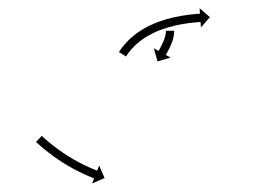

<svg xmlns="http://www.w3.org/2000/svg" viewBox="-20 -631 657 462"><path d="M399.1 -554.7C399.1 -555.5 399.1 -556.3 399.1 -557.1L379.1 -556.9C379.1 -556.2 379.1 -555.5 379.1 -554.8C379.1 -554.8 379.1 -554.9 379.1 -555C379.1 -555 379.1 -555.1 379.1 -555.1C379.1 -553.6 379 -552.2 378.8 -550.7C378.8 -550.7 378.8 -550.8 378.8 -550.9C378.8 -551 378.8 -551.1 378.8 -551.1C378.6 -549.4 378.4 -547.8 378 -546.2C378 -546.2 378 -546.2 378.1 -546.3C378.1 -546.4 378.1 -546.4 378.1 -546.4C377.7 -544.9 377.3 -543.3 376.9 -541.8C376.9 -541.8 376.9 -541.8 376.9 -541.9C376.9 -541.9 377 -542 377 -542C376.5 -540.5 376 -539.1 375.5 -537.6C375.5 -537.6 375.5 -537.7 375.6 -537.7C375.6 -537.7 375.6 -537.8 375.6 -537.8C375.1 -536.4 374.6 -535 374 -533.6C374 -533.6 374 -533.7 374 -533.7C374.1 -533.7 374.1 -533.8 374.1 -533.8C373.5 -532.4 373 -531.1 372.4 -529.8C372.4 -529.8 372.4 -529.8 372.4 -529.8C372.4 -529.9 372.4 -529.9 372.4 -529.9C371.9 -528.6 371.3 -527.4 370.7 -526.1C370.7 -526.1 370.7 -526.1 370.7 -526.2C370.7 -526.2 370.8 -526.2 370.8 -526.2C370.2 -525 369.6 -523.8 369 -522.6C369 -522.6 369 -522.6 369 -522.6C369.1 -522.6 369.1 -522.7 369.1 -522.7C368.5 -521.5 368 -520.4 367.4 -519.3L367.4 -519.3L367.4 -519.4C366.9 -518.4 366.4 -517.3 365.9 -516.3L365.9 -516.4L365.9 -516.4C365.4 -515.5 364.9 -514.6 364.5 -513.7L364.5 -513.7L364.5 -513.7C364.1 -513 363.7 -512.3 363.3 -511.5L363.3 -511.5L363.3 -511.5C363 -511 362.7 -510.4 362.4 -509.9L362.4 -509.9L362.4 -509.9C362.2 -509.5 362 -509.2 361.8 -508.8C361.7 -508.7 361.7 -508.5 361.6 -508.4L350.1 -514.8L359.1 -483.3L390.6 -492.4L379.1 -498.7C379.2 -498.9 379.2 -499 379.3 -499.1C379.5 -499.5 379.7 -499.9 379.9 -500.3L379.9 -500.3L379.9 -500.3C380.2 -500.8 380.6 -501.4 380.9 -502L380.9 -502L380.9 -502C381.3 -502.8 381.7 -503.5 382.1 -504.3L382.1 -504.3L382.1 -504.3C382.6 -505.2 383.1 -506.2 383.6 -507.1L383.6 -507.1L383.6 -507.1C384.1 -508.2 384.7 -509.2 385.2 -510.3L385.2 -510.3L385.2 -510.3C385.8 -511.5 386.4 -512.6 387 -513.8C387 -513.8 387 -513.8 387 -513.8C387 -513.8 387 -513.8 387 -513.8C387.6 -515.1 388.2 -516.4 388.8 -517.6C388.8 -517.6 388.8 -517.7 388.9 -517.7C388.9 -517.7 388.9 -517.7 388.9 -517.7C389.5 -519.1 390.1 -520.4 390.7 -521.8C390.7 -521.8 390.7 -521.8 390.7 -521.8C390.7 -521.8 390.7 -521.8 390.7 -521.8C391.4 -523.3 392 -524.7 392.6 -526.2C392.6 -526.2 392.6 -526.2 392.6 -526.2C392.6 -526.3 392.6 -526.3 392.6 -526.3C393.2 -527.8 393.8 -529.4 394.4 -530.9C394.4 -530.9 394.4 -531 394.4 -531C394.4 -531 394.4 -531.1 394.4 -531.1C395 -532.8 395.6 -534.4 396.1 -536.1C396.1 -536.1 396.1 -536.2 396.1 -536.3C396.1 -536.3 396.1 -536.4 396.1 -536.4C396.7 -538.2 397.2 -540.1 397.6 -542C397.6 -542 397.6 -542.1 397.6 -542.1C397.6 -542.2 397.6 -542.3 397.6 -542.3C398.1 -544.3 398.4 -546.3 398.7 -548.4C398.7 -548.4 398.7 -548.5 398.7 -548.6C398.7 -548.7 398.7 -548.7 398.7 -548.7C398.9 -550.6 399 -552.5 399.1 -554.4C399.1 -554.4 399.1 -554.5 399.1 -554.6C399.1 -554.6 399.1 -554.7 399.1 -554.7ZM267.7 -508.3C267.2 -507.5 266.7 -506.7 266.2 -506L283 -495C283.4 -495.8 283.9 -496.5 284.4 -497.2C284.4 -497.2 284.4 -497.2 284.4 -497.2C284.4 -497.2 284.3 -497.1 284.3 -497.1C285.7 -499.1 287.1 -501.1 288.5 -503.1C288.5 -503.1 288.5 -503 288.5 -503C288.4 -502.9 288.4 -502.9 288.4 -502.9C290.7 -505.9 293 -508.8 295.5 -511.7C295.5 -511.7 295.4 -511.6 295.4 -511.6C295.3 -511.5 295.3 -511.5 295.3 -511.5C298.5 -515.1 301.9 -518.6 305.3 -522C305.3 -522 305.3 -521.9 305.2 -521.9C305.1 -521.8 305.1 -521.7 305.1 -521.7C309.2 -525.6 313.6 -529.3 318 -532.8C318 -532.8 317.9 -532.7 317.9 -532.7C317.8 -532.6 317.7 -532.6 317.7 -532.6C322.7 -536.3 327.8 -539.7 333.1 -543.1C333.1 -543.1 333 -543 332.9 -543C332.8 -542.9 332.8 -542.9 332.8 -542.9C338.3 -546.1 344 -549.2 349.8 -552.1C349.8 -552.1 349.8 -552 349.7 -552C349.6 -552 349.5 -551.9 349.5 -551.9C355.5 -554.7 361.4 -557.2 367.5 -559.5C367.5 -559.5 367.4 -559.5 367.4 -559.5C367.3 -559.5 367.2 -559.4 367.2 -559.4C373.2 -561.6 379.3 -563.6 385.3 -565.4C385.3 -565.4 385.3 -565.4 385.2 -565.4C385.2 -565.4 385.1 -565.3 385.1 -565.3C390.9 -566.9 396.7 -568.4 402.6 -569.8C402.6 -569.8 402.6 -569.8 402.5 -569.8C402.5 -569.8 402.4 -569.8 402.4 -569.8C407.8 -570.9 413.3 -572 418.7 -573C418.7 -573 418.7 -573 418.6 -573C418.6 -573 418.6 -573 418.6 -573C423.4 -573.8 428.2 -574.5 433.1 -575.2C433.1 -575.2 433.1 -575.2 433 -575.2C433 -575.2 433 -575.2 433 -575.2C437 -575.7 441.1 -576.2 445.2 -576.7C445.2 -576.7 445.2 -576.6 445.2 -576.6C445.1 -576.6 445.1 -576.6 445.1 -576.6C448.2 -577 451.4 -577.3 454.5 -577.5C454.5 -577.5 454.5 -577.5 454.5 -577.5C454.4 -577.5 454.4 -577.5 454.4 -577.5C456.4 -577.7 458.4 -577.8 460.4 -578L460.4 -578L460.4 -578C461.1 -578 461.8 -578.1 462.6 -578.1L463.5 -565L485 -589.7L460.3 -611.2L461.2 -598.1C460.5 -598 459.7 -598 459 -597.9L459 -597.9L459 -597.9C456.9 -597.8 454.9 -597.6 452.8 -597.5C452.8 -597.5 452.8 -597.5 452.8 -597.5C452.8 -597.5 452.7 -597.5 452.7 -597.5C449.5 -597.2 446.3 -596.9 443.1 -596.5C443.1 -596.5 443.1 -596.5 443.1 -596.5C443 -596.5 443 -596.5 443 -596.5C438.8 -596.1 434.6 -595.6 430.4 -595C430.4 -595 430.4 -595 430.4 -595C430.3 -595 430.3 -595 430.3 -595C425.3 -594.3 420.3 -593.5 415.3 -592.7C415.3 -592.7 415.3 -592.7 415.2 -592.7C415.2 -592.7 415.2 -592.7 415.2 -592.7C409.5 -591.7 403.8 -590.5 398.2 -589.3C398.2 -589.3 398.2 -589.3 398.1 -589.3C398.1 -589.3 398 -589.3 398 -589.3C391.9 -587.9 385.8 -586.3 379.8 -584.6C379.8 -584.6 379.7 -584.6 379.6 -584.6C379.6 -584.6 379.5 -584.5 379.5 -584.5C373.1 -582.6 366.8 -580.5 360.5 -578.3C360.5 -578.3 360.5 -578.3 360.4 -578.2C360.3 -578.2 360.3 -578.2 360.3 -578.2C353.8 -575.7 347.5 -573 341.2 -570.1C341.2 -570.1 341.1 -570.1 341.1 -570.1C341 -570 340.9 -570 340.9 -570C334.7 -566.9 328.6 -563.6 322.7 -560.1C322.7 -560.1 322.6 -560.1 322.5 -560.1C322.4 -560 322.4 -560 322.4 -560C316.7 -556.4 311.2 -552.6 305.8 -548.7C305.8 -548.7 305.8 -548.6 305.7 -548.5C305.6 -548.5 305.5 -548.4 305.5 -548.4C300.7 -544.6 296.1 -540.6 291.5 -536.5C291.5 -536.5 291.5 -536.4 291.4 -536.3C291.3 -536.3 291.3 -536.2 291.3 -536.2C287.5 -532.5 283.9 -528.7 280.4 -524.8C280.4 -524.8 280.3 -524.7 280.3 -524.7C280.2 -524.6 280.2 -524.6 280.2 -524.6C277.5 -521.4 275 -518.3 272.5 -515C272.5 -515 272.4 -514.9 272.4 -514.9C272.4 -514.9 272.4 -514.8 272.4 -514.8C270.8 -512.7 269.3 -510.5 267.8 -508.4C267.8 -508.4 267.8 -508.3 267.8 -508.3C267.7 -508.3 267.7 -508.3 267.7 -508.3ZM81.7 -302.8C81.2 -303.3 80.8 -303.7 80.3 -304.1L66.8 -289.3C67.3 -288.9 67.8 -288.4 68.2 -288L68.2 -288L68.2 -288C69.5 -286.8 70.9 -285.7 72.2 -284.5L72.2 -284.5L72.2 -284.5C74.2 -282.7 76.3 -280.9 78.4 -279.1C78.4 -279.1 78.4 -279.1 78.4 -279.1C78.4 -279.1 78.4 -279 78.4 -279C81.1 -276.8 83.8 -274.5 86.5 -272.2C86.5 -272.2 86.5 -272.2 86.5 -272.2C86.6 -272.2 86.6 -272.2 86.6 -272.2C89.8 -269.6 93.1 -267 96.3 -264.4C96.3 -264.4 96.4 -264.4 96.4 -264.3C96.4 -264.3 96.4 -264.3 96.4 -264.3C100.1 -261.5 103.8 -258.7 107.5 -255.9C107.5 -255.9 107.5 -255.9 107.6 -255.9C107.6 -255.9 107.6 -255.9 107.6 -255.9C111.6 -253 115.7 -250.1 119.7 -247.3C119.7 -247.3 119.8 -247.3 119.8 -247.3C119.8 -247.3 119.8 -247.3 119.8 -247.3C124.1 -244.4 128.3 -241.6 132.6 -238.9C132.6 -238.9 132.7 -238.9 132.7 -238.8C132.7 -238.8 132.7 -238.8 132.7 -238.8C137.1 -236.1 141.4 -233.5 145.8 -230.9C145.8 -230.9 145.9 -230.9 145.9 -230.9C145.9 -230.9 145.9 -230.8 145.9 -230.8C150.2 -228.4 154.5 -226 158.9 -223.6C158.9 -223.6 158.9 -223.6 158.9 -223.6C158.9 -223.6 159 -223.6 159 -223.6C163.1 -221.4 167.2 -219.3 171.3 -217.2C171.3 -217.2 171.3 -217.2 171.3 -217.2C171.4 -217.2 171.4 -217.2 171.4 -217.2C175.1 -215.4 178.9 -213.6 182.6 -211.9C182.6 -211.9 182.6 -211.9 182.7 -211.8C182.7 -211.8 182.7 -211.8 182.7 -211.8C185.9 -210.4 189.1 -209 192.3 -207.6C192.3 -207.6 192.3 -207.6 192.3 -207.5C192.4 -207.5 192.4 -207.5 192.4 -207.5C194.9 -206.5 197.4 -205.4 199.9 -204.4C199.9 -204.4 199.9 -204.4 199.9 -204.4C199.9 -204.4 199.9 -204.4 199.9 -204.4C201.5 -203.7 203.1 -203.1 204.8 -202.4L204.8 -202.4L204.8 -202.4C205.4 -202.2 205.9 -202 206.5 -201.7L201.7 -189.5L231.7 -202.6L218.6 -232.6L213.8 -220.4C213.2 -220.6 212.7 -220.8 212.1 -221L212.1 -221L212.1 -221C210.6 -221.6 209 -222.3 207.4 -222.9C207.4 -222.9 207.4 -222.9 207.4 -222.9C207.5 -222.9 207.5 -222.9 207.5 -222.9C205 -223.9 202.6 -224.9 200.2 -225.9C200.2 -225.9 200.2 -225.9 200.2 -225.9C200.3 -225.9 200.3 -225.9 200.3 -225.9C197.1 -227.3 194 -228.6 190.9 -230C190.9 -230 191 -230 191 -230C191 -230 191 -230 191 -230C187.4 -231.7 183.8 -233.4 180.1 -235.2C180.1 -235.2 180.2 -235.2 180.2 -235.2C180.2 -235.1 180.2 -235.1 180.2 -235.1C176.2 -237.1 172.3 -239.2 168.3 -241.3C168.3 -241.3 168.3 -241.3 168.4 -241.2C168.4 -241.2 168.4 -241.2 168.4 -241.2C164.2 -243.5 160 -245.8 155.9 -248.2C155.9 -248.2 155.9 -248.2 155.9 -248.2C155.9 -248.2 156 -248.1 156 -248.1C151.7 -250.6 147.5 -253.2 143.3 -255.8C143.3 -255.8 143.3 -255.8 143.3 -255.8C143.4 -255.8 143.4 -255.7 143.4 -255.7C139.2 -258.4 135.1 -261.1 131 -263.9C131 -263.9 131 -263.8 131 -263.8C131.1 -263.8 131.1 -263.8 131.1 -263.8C127.1 -266.5 123.2 -269.3 119.3 -272.1C119.3 -272.1 119.3 -272.1 119.4 -272.1C119.4 -272 119.4 -272 119.4 -272C115.8 -274.7 112.2 -277.4 108.6 -280.2C108.6 -280.2 108.6 -280.1 108.7 -280.1C108.7 -280.1 108.7 -280.1 108.7 -280.1C105.5 -282.6 102.3 -285.1 99.2 -287.7C99.2 -287.7 99.2 -287.7 99.2 -287.7C99.3 -287.7 99.3 -287.6 99.3 -287.6C96.6 -289.8 94 -292 91.4 -294.3C91.4 -294.3 91.4 -294.3 91.4 -294.2C91.4 -294.2 91.4 -294.2 91.4 -294.2C89.4 -296 87.4 -297.7 85.4 -299.5L85.5 -299.4L85.5 -299.4C84.2 -300.6 82.9 -301.7 81.6 -302.9L81.7 -302.8Z"/></svg>

Font: FRB American Cursive Just Arrows Ultra
Style: Bold Italic
Weight: 1000
Italic angle: -25°
Version: Version 2.0;Modular Font Editor K font №1